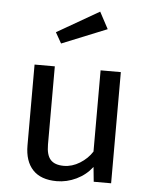

<svg xmlns="http://www.w3.org/2000/svg" viewBox="-57 -871 729 930"><g transform="rotate(5 307.5 -406.0)"><path d="M196.4 -160Q196.4 -109.2 216.9 -86.7Q237.4 -64.1 281.5 -64.1Q321.5 -64.1 359.2 -87.4Q396.9 -110.8 419 -145.6V-540.5H517.4V0H432.8L425.6 -71.3Q394.9 -31.3 348.7 -9.2Q302.6 12.8 253.8 12.8Q176.4 12.8 137.2 -29Q97.9 -70.8 97.9 -147.7V-540.5H196.4ZM187.2 -705.6 392.3 -823.6 435.9 -742.1 216.9 -653.3Z"/></g></svg>

Font: Fira Code Fixed Retina
Style: Regular
Weight: 450
Monospace: yes
Designer: Carrois Corporate, Edenspiekermann AG, Nikita Prokopov
Foundry: Carrois Corporate, Edenspiekermann AG, Nikita Prokopov
Version: Version 5.002